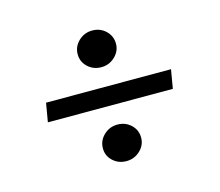

<svg xmlns="http://www.w3.org/2000/svg" viewBox="-69 -531 679 592"><g transform="rotate(-15 270.0 -235.5)"><path d="M207 -384.8Q207 -409.2 225.3 -426.8Q243.7 -444.3 269 -444.3Q294.4 -444.3 312 -427.5Q329.6 -410.6 329.6 -386.2Q329.6 -362.3 311.3 -345Q293 -327.6 267.6 -327.6Q242.2 -327.6 224.6 -344.2Q207 -360.8 207 -384.8ZM207 -84.5Q207 -108.9 225.3 -126.5Q243.7 -144 269 -144Q294.4 -144 312 -127.4Q329.6 -110.8 329.6 -86.4Q329.6 -62.5 311.3 -45.2Q293 -27.8 267.6 -27.8Q242.2 -27.8 224.6 -44.2Q207 -60.5 207 -84.5ZM473.1 -266.1 462.9 -206.1H64L74.2 -266.1Z"/></g></svg>

Font: Linux Libertine G
Style: Bold
Weight: 700
Designer: Philipp H. Poll
Foundry: Philipp H. Poll
Version: Version 5.0.3